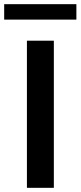

<svg xmlns="http://www.w3.org/2000/svg" viewBox="-51 -900 386 920"><path d="M78 0V-705H207V0ZM-31 -806V-880H315V-806Z"/></svg>

Font: MulishBold
Style: Bold
Weight: 700
Designer: Vernon Adams
Foundry: Vernon Adams
Version: Version 3.602; ttfautohint (v1.8.3)